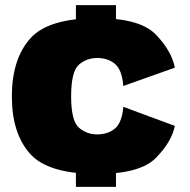

<svg xmlns="http://www.w3.org/2000/svg" viewBox="-20 -710 736 745"><path d="M274.5 -600H430V-690H274.5ZM274.5 15H430V-79.5H274.5ZM357 -35Q523.5 -35 584.8 -97.2Q646 -159.5 658.5 -221.5L458.5 -295.5Q453.5 -234.5 426.2 -211.5Q399 -188.5 357 -188.5Q316 -188.5 286 -214.8Q256 -241 256 -336Q256 -432.5 286 -458.8Q316 -485 357 -485Q399 -485 426.2 -462Q453.5 -439 458.5 -376.5L658.5 -447.5Q646 -512 584.8 -575.8Q523.5 -639.5 357 -639.5Q165.5 -639.5 95.8 -559Q26 -478.5 26 -336Q26 -193.5 95.8 -114.2Q165.5 -35 357 -35Z"/></svg>

Font: Anybody UltraCondensed Thin Black
Style: Regular
Weight: 900
Version: Version 1.111